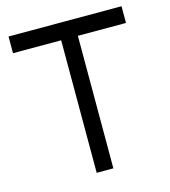

<svg xmlns="http://www.w3.org/2000/svg" viewBox="-106 -785 769 870"><g transform="rotate(-15 279.0 -350.0)"><path d="M14.2 -700V-621.7H240.2V0H318.5V-621.7H544.3V-700Z"/></g></svg>

Font: Unageo Variable
Style: Regular
Weight: 300
Designer: Richard Sepsi
Foundry: Richard Sepsi
Version: Version 2.200